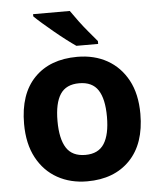

<svg xmlns="http://www.w3.org/2000/svg" viewBox="-54 -813 728 870"><g transform="rotate(-5 309.5 -378.0)"><path d="M574 -273.7Q574 -138 502.5 -64Q431 10 308 10Q232.1 10 172.8 -23.1Q113.4 -56.2 79.2 -119.8Q45 -183.4 45 -274Q45 -410 116 -483Q187 -556 311 -556Q388.4 -556 447.2 -523Q506 -490 540 -427.3Q574 -364.5 574 -273.7ZM197 -274Q197 -193 223.5 -151.5Q250 -110 309.9 -110Q369 -110 395.5 -151.5Q422 -193 422 -274Q422 -355 395.5 -395.5Q369 -436 309.5 -436Q250 -436 223.5 -395.5Q197 -355 197 -274ZM296 -766Q311 -744 331.5 -716.5Q352 -689 373.5 -663.5Q395 -638 411 -619V-606H312Q293 -619 267.5 -638.5Q242 -658 215.5 -680Q189 -702 166 -722Q143 -742 129 -756V-766Z"/></g></svg>

Font: Noto Naskh Arabic
Style: Regular
Weight: 400
Designer: Monotype Design Team, David Williams, Mohamad Dakak and Nizar Qandah
Foundry: Monotype Imaging Inc.
Version: Version 2.013